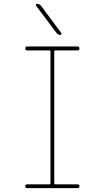

<svg xmlns="http://www.w3.org/2000/svg" viewBox="-20 -970 540 990"><path d="M271.5 -799.8 166 -940.4Q164.1 -943.4 165.5 -946.8Q167 -950.2 170.9 -950.2Q182.6 -950.2 191.4 -940.4L295.9 -799.8Q297.9 -796.9 296.4 -793.5Q294.9 -790 291 -790Q279.3 -790 271.5 -799.8ZM235.4 -19.5Q240.2 -19.5 240.2 -25.4V-705.1Q240.2 -710 235.4 -710H120.1Q110.4 -710 110.4 -720.2Q110.4 -730.5 120.1 -730.5H379.9Q389.6 -730.5 389.6 -720.2Q389.6 -710 379.9 -710H264.6Q259.8 -710 259.8 -705.1V-25.4Q259.8 -20.5 264.6 -19.5H379.9Q389.6 -19.5 389.6 -9.8Q389.6 0 379.9 0H120.1Q110.4 0 110.4 -9.8Q110.4 -19.5 120.1 -19.5Z"/></svg>

Font: Rounded-X Mgen+ 1m thin
Style: Regular
Weight: 100
Designer: [Source Han Sans]
Ryoko NISHIZUKA  (kana & ideographs); Paul D. Hunt (Latin, Greek & Cyrillic); Wenlong ZHANG  (bopomofo
Version: Version 1.059.20150602